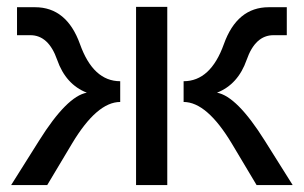

<svg xmlns="http://www.w3.org/2000/svg" viewBox="-20 -536 880 556"><path d="M723.1 0 651.4 -120.1Q579.1 -240.7 511.7 -240.7V-300.8Q589.8 -300.8 628.2 -408Q666.5 -515.1 758.3 -515.1H810.5V-434.1H772Q719.2 -434.1 694.3 -362.8Q669.4 -291.5 608.4 -267.6Q666 -257.3 746.6 -128.9L827.6 0ZM464.4 -516.1V0H374V-516.1ZM12.2 0 93.3 -128.9Q173.8 -257.3 231.4 -267.6Q170.4 -291.5 145.5 -362.8Q120.6 -434.1 67.9 -434.1H29.3V-515.1H81.5Q173.3 -515.1 211.7 -408Q250 -300.8 328.1 -300.8V-240.7Q260.7 -240.7 188.5 -120.1L116.7 0Z"/></svg>

Font: Voltera
Style: Regular
Weight: 400
Designer: Bernd Montag
Version: Version 1.301